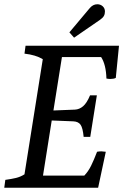

<svg xmlns="http://www.w3.org/2000/svg" viewBox="-21 -882 579 902"><path d="M94 -63 180 -604Q147 -624 94 -630L99 -667H538L523 -516Q513 -511 497 -511Q489 -511 479 -513Q477 -579 454 -614H270L230 -363L331 -367Q352 -368 369.5 -383Q387 -398 402 -434H434L403 -239H372Q368 -281 357.5 -296Q347 -311 323 -312L222 -316L181 -57H375Q394 -77 407 -103.5Q420 -130 435 -169Q445 -171 455 -171Q462 -171 476 -169L440 0H-1L4 -37Q33 -41 54 -46Q75 -51 94 -63ZM399 -842Q415 -862 436 -862Q451 -862 461.5 -852.5Q472 -843 472 -828Q472 -816 467 -807Q462 -798 449 -789L327 -705L305 -730Z"/></svg>

Font: Caladea
Style: Italic
Weight: 400
Italic angle: -9°
Designer: Carolina Giovagnoli and Andres Torresi
Foundry: Carolina Giovagnoli & Andres Torresi
Version: Version 1.001